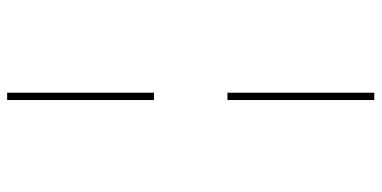

<svg xmlns="http://www.w3.org/2000/svg" viewBox="-278 -522 1040 523"><g transform="rotate(-90 241.5 -260.0)"><path d="M231 -360V-760H251V-360ZM231 240V-160H251V240Z"/></g></svg>

Font: Noto Serif Display Condensed SemiBold
Style: Regular
Weight: 600
Width: 3
Designer: Monotype Design Team
Foundry: Monotype Imaging Inc.
Version: Version 2.009